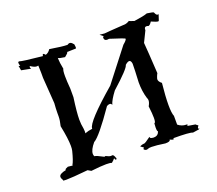

<svg xmlns="http://www.w3.org/2000/svg" viewBox="-95 -652 889 787"><g transform="rotate(-20 349.5 -258.5)"><path d="M179 6Q222 1 245 1Q263 1 269 4Q280 -5 284 -11Q286 -3 289 -3H291Q294 -10 295 -10L293 -6Q288 -25 281 -25L276 -24Q268 -24 253 -32Q253 -30 251 -30L247 -31Q219 -46 212 -46H211Q208 -51 208 -57Q208 -75 230 -101Q256 -115 330 -222Q337 -226 343 -226Q349 -226 352 -219Q357 -238 382 -271Q458 -339 460 -354Q471 -364 478 -364Q486 -364 488 -349Q488 -325 485 -268Q485 -229 495 -197Q498 -192 498 -186Q498 -176 490 -162Q494 -129 494 -111Q494 -89 488 -89L487 -71Q487 -53 491 -53Q485 -35 466 -35Q452 -36 451 -40Q450 -44 449 -44V-43Q425 -25 420 -25H417Q412 -25 401 -20Q410 -12 413 -12Q415 -12 415 -15L410 -4Q415 2 421 2Q425 2 429 0Q433 -2 444 -2Q463 -2 503 4Q524 4 524 -4V-5Q534 0 538 0Q541 0 541 -2L540 -5Q612 -5 624 1L651 -3L655 -8L650 -6L649 -8Q649 -12 655 -19Q645 -26 645 -27L608 -33L610 -32Q613 -32 614 -39H609Q590 -39 574 -52V-90Q568 -104 568 -140Q568 -176 574 -234Q561 -244 561 -254Q561 -257 564 -265Q567 -273 570 -278Q564 -380 561 -413L584 -460V-462Q584 -474 593 -474Q597 -474 602 -472Q609 -473 617 -486Q639 -476 646 -476Q648 -476 649.5 -479Q651 -482 658 -505V-500Q657 -500 655 -503H653Q647 -503 642 -516Q642 -519 613 -523Q598 -517 555 -511Q533 -518 533 -519Q533 -520 535 -520Q521 -511 509 -511H506Q429 -506 424 -505H421Q415 -505 401 -507Q415 -495 417 -495Q418 -495 418 -496Q411 -496 411 -490Q411 -477 424 -477L432 -478Q496 -458 496 -455Q496 -449 479 -435Q479 -434 371 -296Q241 -184 241 -156V-155Q223 -153 208 -147Q209 -149 209 -155Q209 -165 205 -188Q204 -196 204 -208Q204 -239 213 -303V-340Q210 -375 210 -396Q210 -421 214 -427Q208 -457 208 -472V-476Q213 -472 237 -469Q252 -481 252 -484Q252 -486 251 -486L290 -487Q292 -487 292 -492Q292 -497 290 -507L285 -508Q286 -506 287 -506L288 -508Q281 -517 274 -517Q269 -517 264 -513H261Q243 -513 187 -522Q179 -509 166 -505Q160 -512 157 -512Q154 -512 153 -504Q64 -513 55 -517H53Q49 -517 49 -512Q49 -507 52 -498L46 -500L45 -499L46 -498L49 -480Q52 -480 90 -472Q87 -477 87 -480Q87 -483 89 -484Q105 -473 115 -473Q119 -473 122 -474Q123 -461 123 -442V-420L131 -307Q129 -282 129 -265V-250Q129 -233 123 -209Q135 -150 135 -119Q135 -106 133 -98Q123 -58 114 -43L115 -41H112Q107 -41 94 -43Q81 -38 81 -35L82 -33Q51 -27 51 -14Q51 -8 57 2L56 3Q56 5 70 5Q94 5 165 -2Z"/></g></svg>

Font: Xiaobo Songti 小帛宋体
Style: Regular
Weight: 400
Version: Version 1.501;March 17, 2024;FontCreator 14.0.0.2814 64-bit